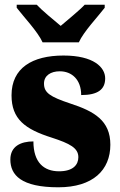

<svg xmlns="http://www.w3.org/2000/svg" viewBox="-20 -786 512 816"><path d="M161 -606H315C335 -651 396 -715 425 -753V-766H340C320 -744 266 -700 238 -676C209 -700 156 -744 136 -766H51V-753C80 -715 141 -651 161 -606ZM228 10C375 10 449 -63 449 -171C449 -274 380 -313 279 -346C192 -375 167 -392 167 -431C167 -465 196 -483 234 -483C285 -483 325 -448 325 -382C396 -382 427 -406 427 -453C427 -500 378 -550 250 -550C117 -550 29 -497 29 -381C29 -280 86 -237 200 -201C277 -176 313 -157 313 -118C313 -86 291 -58 231 -58C167 -58 122 -95 122 -185C68 -185 24 -164 24 -108C24 -42 70 10 228 10Z"/></svg>

Font: Noto Serif Georgian SemiCondensed Black
Style: Regular
Weight: 900
Width: 4
Designer: Monotype Design Team, Akaki Razmadze
Foundry: Google LLC
Version: Version 2.003